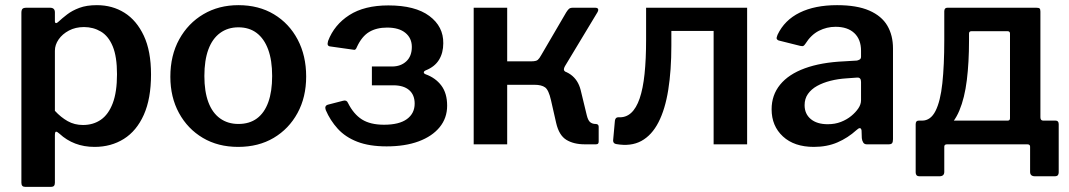

<svg xmlns="http://www.w3.org/2000/svg" viewBox="-20 -560 4148 745"><path d="M174 -530Q193 -530 193 -512V-478Q193 -471 197 -470.5Q201 -470 206 -475Q221 -489 240.5 -504Q260 -519 288 -529.5Q316 -540 356 -540Q416 -540 463 -510.5Q510 -481 538 -421.5Q566 -362 566 -271Q566 -177 538 -114.5Q510 -52 460.5 -21Q411 10 347 10Q306 10 272 -3Q238 -16 211 -41Q201 -50 197 -49Q193 -48 193 -35V149Q193 165 179 165H77Q63 165 63 149V-510Q63 -521 67 -525.5Q71 -530 83 -530H174ZM193 -130Q216 -105 242.5 -90Q269 -75 302 -75Q342 -75 371.5 -95.5Q401 -116 417.5 -159.5Q434 -203 434 -272Q434 -340 417.5 -380Q401 -420 371.5 -437.5Q342 -455 306 -455Q273 -455 247.5 -441.5Q222 -428 207.5 -407Q193 -386 193 -363V-130Z M904 10Q826 10 767 -25Q708 -60 674.5 -121.5Q641 -183 641 -262Q641 -345 675.5 -407.5Q710 -470 769.5 -505Q829 -540 905 -540Q984 -540 1043 -504.5Q1102 -469 1135 -406.5Q1168 -344 1168 -263Q1168 -183 1134.5 -121.5Q1101 -60 1042 -25Q983 10 904 10ZM905 -79Q948 -79 977 -100.5Q1006 -122 1021 -163.5Q1036 -205 1036 -265Q1036 -326 1020.5 -368Q1005 -410 976 -432Q947 -454 905 -454Q864 -454 834 -432Q804 -410 788.5 -368Q773 -326 773 -265Q773 -205 788.5 -163.5Q804 -122 834 -100.5Q864 -79 905 -79Z M1480 8Q1413 8 1366.5 -10Q1320 -28 1290.5 -60.5Q1261 -93 1244 -133Q1238 -150 1253 -154L1311 -169Q1325 -173 1330 -161Q1352 -117 1384.5 -96.5Q1417 -76 1470 -76Q1529 -76 1559 -98Q1589 -120 1589 -158Q1589 -192 1567.5 -210.5Q1546 -229 1506 -229H1423V-302H1501Q1535 -302 1556.5 -322Q1578 -342 1578 -378Q1578 -412 1553 -432.5Q1528 -453 1482 -453Q1441 -453 1412.5 -436Q1384 -419 1365 -378Q1360 -364 1352 -367L1260 -380Q1254 -381 1252 -385.5Q1250 -390 1253 -401Q1277 -464 1335.5 -501.5Q1394 -539 1487 -539Q1591 -539 1646 -498Q1701 -457 1700 -392Q1700 -355 1683.5 -328Q1667 -301 1632 -287Q1625 -284 1624.5 -279.5Q1624 -275 1631 -272Q1670 -258 1692.5 -228Q1715 -198 1715 -150Q1715 -102 1686 -66.5Q1657 -31 1604.5 -11.5Q1552 8 1480 8Z M1818 0V-530H1948V-322H2066L2115 -294Q2166 -291 2194.5 -270.5Q2223 -250 2233 -211L2257 -112Q2262 -92 2270.5 -85.5Q2279 -79 2291 -79Q2303 -79 2303 -68V-11Q2303 -5 2300.5 -2.5Q2298 0 2292 0H2249Q2206 0 2177.5 -17.5Q2149 -35 2138 -83L2118 -171Q2109 -211 2095 -221Q2081 -231 2054 -231H1948V0ZM2041 -270V-322Q2060 -322 2066.5 -327.5Q2073 -333 2080 -346L2177 -512Q2182 -520 2187 -525Q2192 -530 2203 -530H2289Q2298 -530 2300.5 -525.5Q2303 -521 2298 -512L2172 -303Q2168 -296 2168 -290.5Q2168 -285 2175 -281Z M2371 -1Q2359 -3 2359 -15L2366 -92Q2368 -105 2379 -105Q2408 -103 2428.5 -121.5Q2449 -140 2462 -178Q2475 -216 2481 -273Q2487 -330 2487 -406V-530H2879V0H2749V-440H2585V-383Q2585 -287 2573 -211.5Q2561 -136 2535 -85.5Q2509 -35 2468.5 -13Q2428 9 2371 -1Z M3303 -55Q3270 -25 3229.5 -7.5Q3189 10 3138 10Q3062 10 3018 -30.5Q2974 -71 2974 -136Q2974 -191 3007 -231.5Q3040 -272 3103 -295Q3166 -318 3255 -322L3305 -325Q3310 -326 3315.5 -329Q3321 -332 3321 -340V-363Q3321 -407 3295 -431.5Q3269 -456 3222 -456Q3188 -456 3157.5 -440.5Q3127 -425 3105 -390Q3101 -384 3097.5 -382Q3094 -380 3085 -382L3001 -403Q2996 -405 2994 -409Q2992 -413 2997 -425Q3024 -482 3083 -511Q3142 -540 3228 -540Q3305 -540 3353 -519Q3401 -498 3423 -460.5Q3445 -423 3445 -372V-20Q3445 -9 3441.5 -4.5Q3438 0 3428 0H3343Q3334 0 3329.5 -7Q3325 -14 3324 -24L3323 -54Q3320 -71 3303 -55ZM3321 -242Q3321 -260 3306 -259L3265 -256Q3232 -254 3202.5 -246.5Q3173 -239 3150.5 -226.5Q3128 -214 3115 -195.5Q3102 -177 3102 -152Q3102 -118 3126 -98Q3150 -78 3192 -78Q3220 -78 3243 -87Q3266 -96 3283 -110Q3300 -124 3310.5 -139.5Q3321 -155 3321 -171V-242Z M3549 124Q3540 124 3536.5 120Q3533 116 3533 109V-78Q3533 -92 3545 -92H3890Q3899 -92 3899 -101V-430Q3899 -439 3889 -439H3750Q3740 -439 3740 -430L3644 -516Q3644 -530 3656 -530H4001Q4011 -530 4014 -527Q4017 -524 4017 -515V-105Q4017 -92 4028 -92H4076Q4088 -92 4088 -78V109Q4088 116 4084.5 120Q4081 124 4072 124H3996Q3977 124 3977 107V9Q3977 0 3966 0H3655Q3644 0 3644 9V107Q3644 124 3625 124ZM3560 -40 3558 -92Q3591 -92 3610 -129.5Q3629 -167 3636.5 -237Q3644 -307 3644 -404V-516H3740V-402Q3740 -318 3731.5 -249Q3723 -180 3702.5 -131Q3682 -82 3647 -57.5Q3612 -33 3560 -40Z"/></svg>

Font: Libre Franklin SemiBold
Style: Regular
Weight: 600
Designer: Pablo Impallari, Rodrigo Fuenzalida, Nhung Nguyen
Foundry: Impallari Type
Version: Version 3.000